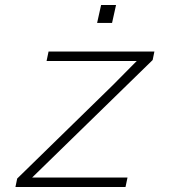

<svg xmlns="http://www.w3.org/2000/svg" viewBox="-20 -751 690 771"><path d="M49 -34 433 -409 529 -506H167L175 -544H600L593 -510L109 -38H492L484 0H42ZM386 -731H446L430 -659H370Z"/></svg>

Font: Azeret Mono Thin
Style: Italic
Weight: 100
Italic angle: -12°
Designer: Martin Vácha
Foundry: Displaay
Version: Version 1.000; Glyphs 3.0.3, build 3074